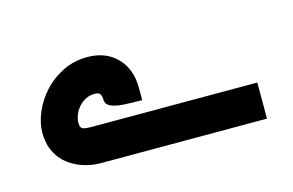

<svg xmlns="http://www.w3.org/2000/svg" viewBox="-43 -291 573 375"><g transform="rotate(-15 243.5 -103.5)"><path d="M160 -119Q160 -125 157.5 -129.5Q155 -134 146 -134Q133 -134 122.5 -126.5Q112 -119 106.5 -108Q101 -97 101 -87Q101 -81 103 -78Q105 -75 110 -74Q115 -73 123 -73H459V0H123Q105 0 88 -5.5Q71 -11 57.5 -21.5Q44 -32 36 -48.5Q28 -65 28 -87Q28 -106 37 -127.5Q46 -149 62.5 -167Q79 -185 101.5 -196Q124 -207 151 -207Q188 -207 210.5 -184Q233 -161 233 -122V-98Q212 -98 195.5 -99Q179 -100 169.5 -104.5Q160 -109 160 -119Z"/></g></svg>

Font: Mada
Style: Bold
Weight: 700
Designer: Khaled Hosny
Version: Version 1.5